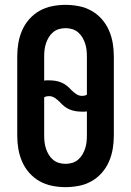

<svg xmlns="http://www.w3.org/2000/svg" viewBox="-20 -763 540 791"><path d="M250 8Q222 8 194.5 2.5Q167 -3 143 -16.5Q119 -30 100.5 -51Q82 -72 71 -97.5Q60 -123 55.5 -150Q51 -177 51 -205V-530Q51 -558 55.5 -585Q60 -612 71 -637.5Q82 -663 100.5 -684Q119 -705 143 -718.5Q167 -732 194.5 -737.5Q222 -743 250 -743Q278 -743 305.5 -737.5Q333 -732 357 -718.5Q381 -705 399.5 -684Q418 -663 429 -637.5Q440 -612 444.5 -585Q449 -558 449 -530V-205Q449 -177 444.5 -150Q440 -123 429 -97.5Q418 -72 399.5 -51Q381 -30 357 -16.5Q333 -3 305.5 2.5Q278 8 250 8ZM318 -368Q323 -368 328 -369Q333 -370 338 -373V-530Q338 -544 336.5 -557.5Q335 -571 330.5 -584.5Q326 -598 319 -609.5Q312 -621 301.5 -630Q291 -639 277.5 -643Q264 -647 250 -647Q236 -647 222.5 -643Q209 -639 198.5 -630Q188 -621 181 -609.5Q174 -598 169.5 -584.5Q165 -571 163.5 -557.5Q162 -544 162 -530V-431Q167 -432 172 -432Q177 -432 182 -432Q195 -432 208 -430Q221 -428 233 -423Q245 -418 255 -410Q265 -402 274 -392Q283 -383 294 -375.5Q305 -368 318 -368ZM250 -88Q264 -88 277.5 -92Q291 -96 301.5 -105Q312 -114 319 -125.5Q326 -137 330.5 -150.5Q335 -164 336.5 -177.5Q338 -191 338 -205V-304Q333 -303 328 -303Q323 -303 318 -303Q305 -303 292 -305Q279 -307 267 -312Q255 -317 245 -325Q235 -333 226 -343Q217 -352 206 -359.5Q195 -367 182 -367Q177 -367 172 -366Q167 -365 162 -362V-205Q162 -191 163.5 -177.5Q165 -164 169.5 -150.5Q174 -137 181 -125.5Q188 -114 198.5 -105Q209 -96 222.5 -92Q236 -88 250 -88Z"/></svg>

Font: Iosevka Term
Style: Bold
Weight: 700
Monospace: yes
Designer: Belleve Invis
Foundry: Belleve Invis
Version: Version 30.0.1